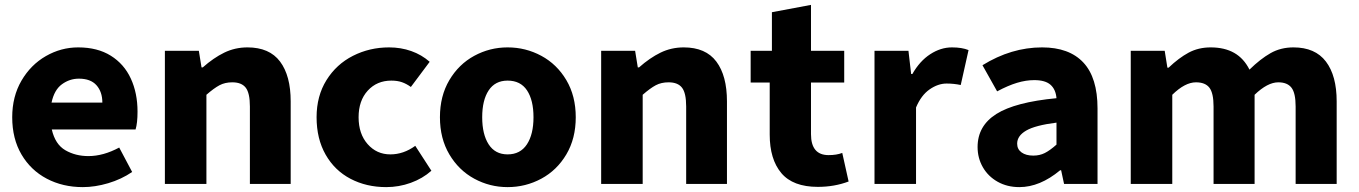

<svg xmlns="http://www.w3.org/2000/svg" viewBox="-20 -753 5563 786"><path d="M30 -273Q30 -358 68 -423Q106 -488 168 -523.5Q230 -559 300 -559Q379 -559 433.5 -525Q488 -491 515.5 -431.5Q543 -372 543 -296Q543 -249 535 -223H192Q206 -162 247.5 -138Q289 -114 342 -114Q403 -114 468 -149L521 -49Q477 -19 423 -3Q369 13 319 13Q237 13 171.5 -21.5Q106 -56 68 -120.5Q30 -185 30 -273ZM399 -333Q399 -377 375 -404Q351 -431 303 -431Q265 -431 233.5 -408Q202 -385 191 -333Z M655 -545H794L805 -477H810Q854 -516 898 -537.5Q942 -559 993 -559Q1083 -559 1126.5 -501Q1170 -443 1170 -338V0H1003V-317Q1003 -372 986 -394Q969 -416 931 -416Q901 -416 878.5 -404Q856 -392 825 -365V0H655Z M1276 -273Q1276 -360 1316.5 -425Q1357 -490 1425 -524.5Q1493 -559 1573 -559Q1621 -559 1663.5 -544Q1706 -529 1739 -500L1662 -397Q1644 -410 1625.5 -416.5Q1607 -423 1582 -423Q1523 -423 1485.5 -382Q1448 -341 1448 -273Q1448 -205 1485 -163Q1522 -121 1578 -121Q1632 -121 1680 -156L1746 -54Q1710 -22 1661.5 -4.5Q1613 13 1561 13Q1480 13 1415 -21Q1350 -55 1313 -120Q1276 -185 1276 -273Z M1781 -273Q1781 -360 1819.5 -425Q1858 -490 1921.5 -524.5Q1985 -559 2058 -559Q2132 -559 2196 -524.5Q2260 -490 2298.5 -425Q2337 -360 2337 -273Q2337 -186 2298.5 -121Q2260 -56 2196 -21.5Q2132 13 2058 13Q1985 13 1921.5 -21.5Q1858 -56 1819.5 -121Q1781 -186 1781 -273ZM2164 -273Q2164 -343 2137.5 -383Q2111 -423 2058 -423Q2007 -423 1980.5 -383Q1954 -343 1954 -273Q1954 -203 1980.5 -162Q2007 -121 2058 -121Q2110 -121 2137 -162Q2164 -203 2164 -273Z M2441 -545H2580L2591 -477H2596Q2640 -516 2684 -537.5Q2728 -559 2779 -559Q2869 -559 2912.5 -501Q2956 -443 2956 -338V0H2789V-317Q2789 -372 2772 -394Q2755 -416 2717 -416Q2687 -416 2664.5 -404Q2642 -392 2611 -365V0H2441Z M3131 -202V-415H3053V-545H3140V-703L3300 -733V-545H3436V-415H3300V-204Q3300 -118 3372 -118Q3405 -118 3428 -127L3454 -10Q3396 12 3328 12Q3226 12 3178.5 -44.5Q3131 -101 3131 -202Z M3560 -545H3699L3710 -450H3715Q3745 -503 3788 -531Q3831 -559 3877 -559Q3918 -559 3945 -548L3913 -405Q3885 -411 3855 -411Q3820 -411 3785.5 -387Q3751 -363 3730 -313V0H3560Z M3982 -151Q3982 -238 4059 -286.5Q4136 -335 4305 -351Q4302 -387 4280.5 -406Q4259 -425 4214 -425Q4180 -425 4143.5 -414Q4107 -403 4062 -379L4002 -486Q4120 -559 4246 -559Q4357 -559 4415 -497Q4473 -435 4473 -309V0H4336L4324 -56H4320Q4237 13 4153 13Q4103 13 4064 -9Q4025 -31 4003.5 -68.5Q3982 -106 3982 -151ZM4305 -161V-251Q4218 -240 4181 -218.5Q4144 -197 4144 -165Q4144 -142 4162 -129Q4180 -116 4210 -116Q4236 -116 4257 -126.5Q4278 -137 4305 -161Z M4609 -545H4748L4759 -476H4764Q4806 -516 4846 -537.5Q4886 -559 4936 -559Q4993 -559 5032.5 -536.5Q5072 -514 5095 -468Q5140 -512 5181.5 -535.5Q5223 -559 5275 -559Q5364 -559 5408 -501Q5452 -443 5452 -338V0H5284V-317Q5284 -372 5267 -394Q5250 -416 5213 -416Q5169 -416 5116 -365V0H4948V-317Q4948 -372 4931 -394Q4914 -416 4876 -416Q4831 -416 4779 -365V0H4609Z"/></svg>

Font: Nebula Sans Bold
Style: Regular
Weight: 700
Designer: Paul D. Hunt for Adobe (as Source Sans)
Foundry: Nebula Entertainment & Broadcasting LLC
Version: Version 1.010